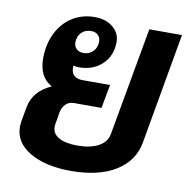

<svg xmlns="http://www.w3.org/2000/svg" viewBox="-70 -656 728 735"><g transform="rotate(10 293.5 -288.0)"><path d="M581 -576 505 -145Q492 -72 426 -31Q360 10 251 10Q153 10 92 -26Q31 -62 31 -123Q31 -131 33 -145L43 -201Q55 -265 124 -296Q73 -324 73 -396Q73 -451 94.5 -494.5Q116 -538 154 -562Q192 -586 241 -586Q284 -586 311.5 -563.5Q339 -541 339 -506Q339 -453 304 -419.5Q269 -386 213 -386Q201 -386 192 -389Q190 -363 202 -351.5Q214 -340 235 -340H343L326 -248H218Q200 -248 187.5 -236Q175 -224 171 -205L163 -157Q162 -153 162 -145Q162 -119 187.5 -104.5Q213 -90 260 -90Q311 -90 342.5 -107.5Q374 -125 379 -157L454 -576ZM184 -478Q184 -462 194 -452.5Q204 -443 221 -443Q244 -443 258.5 -458Q273 -473 273 -496Q273 -512 263 -521.5Q253 -531 236 -531Q213 -531 198.5 -516Q184 -501 184 -478Z"/></g></svg>

Font: Sarabun
Style: Bold Italic
Weight: 700
Italic angle: -10°
Designer: Suppakit Chalermlarp | Katatrad Co.,Ltd.
Foundry: Cadson Demak Co.,Ltd.
Version: Version 1.000; ttfautohint (v1.6)